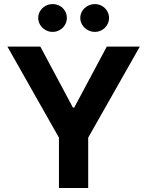

<svg xmlns="http://www.w3.org/2000/svg" viewBox="-20 -940 736 960"><path d="M181.7 -707 344.6 -402.1H351.1L514 -707H679.1L421 -251.9V0H274.7V-251.9L17 -707ZM171.1 -850Q171.1 -869 180.8 -885Q190.6 -901 207.1 -910.3Q223.7 -919.5 242.8 -919.5Q262.7 -919.5 279 -910.5Q295.3 -901.4 304.8 -885.4Q314.3 -869.4 314.3 -850Q314.3 -831.5 304.8 -815.5Q295.3 -799.5 279 -790Q262.7 -780.5 242.8 -780.5Q224.1 -780.5 207.4 -790Q190.6 -799.5 180.8 -815.7Q171.1 -831.9 171.1 -850ZM381.4 -850Q381.4 -869 391.4 -885Q401.4 -901 418.2 -910.3Q435 -919.5 454 -919.5Q473.5 -919.5 489.8 -910.3Q506.1 -901 515.6 -885Q525.2 -869 525.2 -850Q525.2 -831.5 515.6 -815.5Q506.1 -799.5 489.8 -790Q473.5 -780.5 454 -780.5Q435 -780.5 418.2 -790Q401.4 -799.5 391.4 -815.7Q381.4 -831.9 381.4 -850Z"/></svg>

Font: Pretendard GOV Variable
Style: Regular
Weight: 400
Designer: Base glyphs from Inter by Rasmus Andersson; Hangul glyphs from Noto Sans CJK(Source Han Sans) by Jang Soo-young and Kang
Foundry: Kil Hyung-jin
Version: Version 1.307;Glyphs 3.2 (3192)